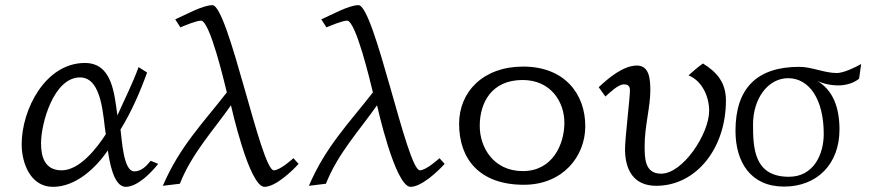

<svg xmlns="http://www.w3.org/2000/svg" viewBox="-20 -708 3378 744"><path d="M64 -149C64 -76 98 16 185 16C274 16 350 -56 398 -125C403 -91 418 16 467 16C513 16 566 -39 593 -73L564 -85C547 -64 528 -44 500 -44C457 -44 452 -174 447 -206C489 -274 523 -352 550 -427L517 -448C493 -382 464 -326 435 -261C423 -340 417 -464 309 -464C156 -464 64 -284 64 -149ZM139 -153C139 -230 188 -408 290 -408C378 -408 379 -250 390 -188C356 -135 289 -48 219 -48C153 -48 139 -101 139 -153Z M611 12 677 4C723 -113 807 -203 875 -300C875 -300 945 16 1005 16C1047 16 1110 -43 1137 -73L1117 -95C1117 -95 1066 -48 1041 -48C991 -48 865 -688 803 -688C765 -688 696 -649 659 -633L679 -602C696 -609 741 -628 759 -628C793 -628 849 -391 859 -350C765 -229 676 -140 611 12Z M1177 12 1243 4C1289 -113 1373 -203 1441 -300C1441 -300 1511 16 1571 16C1613 16 1676 -43 1703 -73L1683 -95C1683 -95 1632 -48 1607 -48C1557 -48 1431 -688 1369 -688C1331 -688 1262 -649 1225 -633L1245 -602C1262 -609 1307 -628 1325 -628C1359 -628 1415 -391 1425 -350C1331 -229 1242 -140 1177 12Z M1759 -228C1759 -92 1838 8 2010 8C2160 8 2248 -101 2248 -219C2248 -344 2168 -450 2007 -450C1853 -450 1759 -353 1759 -228ZM1839 -220C1839 -309 1884 -398 2005 -398C2114 -398 2167 -314 2167 -232C2167 -150 2122 -45 2006 -45C1893 -45 1839 -136 1839 -220Z M2300 -370 2326 -334C2342 -348 2375 -381 2397 -381C2417 -381 2421 -371 2421 -358C2421 -326 2402 -174 2402 -130C2402 -50 2435 12 2523 12C2677 12 2793 -132 2793 -319C2793 -387 2759 -428 2704 -462C2684 -448 2666 -432 2648 -416C2702 -394 2728 -332 2728 -279C2728 -189 2626 -35 2542 -35C2478 -35 2478 -95 2478 -144C2478 -218 2500 -294 2500 -357C2500 -400 2497 -454 2448 -454C2395 -454 2337 -405 2300 -370Z M2830 -201C2830 -81 2888 15 3018 15C3147 15 3233 -73 3233 -206C3233 -291 3208 -359 3146 -395C3153 -391 3187 -377 3228 -377C3256 -377 3287 -385 3309 -403L3317 -460C3295 -447 3248 -425 3223 -425C3174 -425 3126 -449 3077 -449C2913 -449 2830 -366 2830 -201ZM2898 -226C2898 -326 2956 -405 3034 -405C3116 -405 3172 -323 3172 -189C3172 -110 3133 -23 3037 -23C2902 -23 2898 -134 2898 -226Z"/></svg>

Font: KpMath
Style: Sans
Weight: 400
Version: Version 0.64